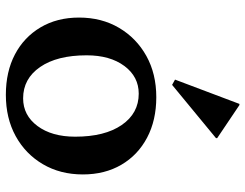

<svg xmlns="http://www.w3.org/2000/svg" viewBox="-111 -714 838 656"><g transform="rotate(90 308.0 -386.0)"><path d="M304 13Q225 13 166 -18Q107 -49 73.5 -105.5Q40 -162 40 -237Q40 -314 75 -373.5Q110 -433 171 -467Q232 -501 312 -501Q391 -501 450.5 -469.5Q510 -438 543 -381.5Q576 -325 576 -250Q576 -173 541 -113.5Q506 -54 445 -20.5Q384 13 304 13ZM316 -46Q374 -46 410.5 -95Q447 -144 447 -224Q447 -325 407 -383Q367 -441 300 -441Q242 -441 205.5 -392Q169 -343 169 -263Q169 -162 209 -104Q249 -46 316 -46ZM270 -555 252 -565 335 -785H339L452 -709V-705Z"/></g></svg>

Font: Platypi Medium
Style: Regular
Weight: 500
Designer: David Sargent
Foundry: Bolt Cutter Type
Version: Version 1.200; ttfautohint (v1.8.4.7-5d5b)